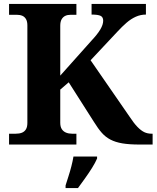

<svg xmlns="http://www.w3.org/2000/svg" viewBox="-20 -734 795 975"><path d="M26 0V-55H60Q78 -55 91 -60Q104 -65 111.5 -77Q119 -89 119 -110V-605Q119 -625 112 -637Q105 -649 93 -654Q81 -659 64 -659H26V-714H368V-659H340Q323 -659 311.5 -653.5Q300 -648 293 -636Q286 -624 286 -603V-350L444 -527Q475 -560 489.5 -584.5Q504 -609 504 -629Q504 -647 491 -653.5Q478 -660 445 -660V-714H721V-660Q694 -660 669.5 -649Q645 -638 622.5 -618.5Q600 -599 576 -573L440 -428L639 -140Q660 -108 678 -89.5Q696 -71 712.5 -63Q729 -55 751 -55H755V0H689Q636 0 601 -6Q566 -12 541 -25Q516 -38 497 -59.5Q478 -81 457 -115L329 -316L286 -279V-111Q286 -90 294 -78Q302 -66 315.5 -60.5Q329 -55 346 -55H368V0ZM313 207.6Q319 188 327.5 162Q336 136 342.7 109.5Q349.5 83 353 61H473V71Q464 92 447.5 118.5Q430.9 145 411.5 172Q392.1 199 376 221H313Z"/></svg>

Font: Noto Serif Hentaigana EL
Style: Regular
Weight: 400
Designer: Kazuhiro Yamada
Foundry: nipponia
Version: Version 1.000